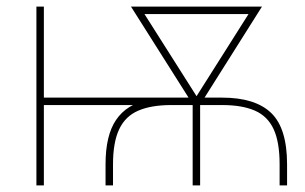

<svg xmlns="http://www.w3.org/2000/svg" viewBox="-20 -559 921 579"><path d="M298.3 0V-63.5Q298.3 -107.4 306.2 -140.6Q314 -173.8 330.1 -197.5Q346.2 -221.2 370.1 -236.1Q394 -251 425.5 -257.8Q457 -264.6 496.6 -264.6H649.9Q749.5 -264.6 797.6 -218.5Q845.7 -172.4 845.7 -63.5V0H823.2V-63.5Q823.2 -130.4 805.2 -169.4Q787.1 -208.5 748.8 -225.3Q710.4 -242.2 649.9 -242.2H496.6Q436 -242.2 397 -225.3Q357.9 -208.5 339.4 -169.2Q320.8 -129.9 320.8 -63.5V0ZM89.8 0V-539.1H112.3V0ZM96.7 -242.2V-264.6H527.8V-242.2ZM561 0V-264.6H583.5V0ZM565.9 -237.3 375 -539.1H401.4L583.5 -252L570.8 -237.3ZM574.7 -237.3 562 -252 743.7 -539.1H770L579.6 -237.3ZM394.5 -516.6V-539.1H747.6V-516.6Z"/></svg>

Font: Inter 18pt Thin
Style: Regular
Weight: 250
Designer: Rasmus Andersson
Foundry: rsms
Version: Version 4.001;git-66647c0bb